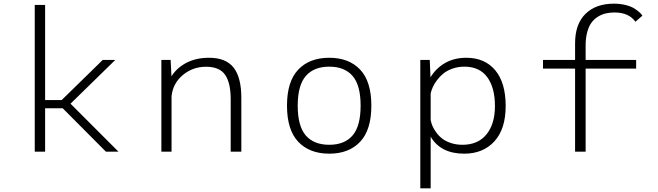

<svg xmlns="http://www.w3.org/2000/svg" viewBox="-20 -827 3590 1047"><path d="M557.5 0 322 -236.5H226V0H169.5V-800H226V-281.5H316.5L540 -500H608.5L364.5 -261.5L626 0Z M860 0V-500H910.5L915 -411Q945 -458 997.5 -485Q1050 -512 1120 -512Q1212 -512 1254 -458.2Q1296 -404.5 1296 -294V0H1238V-285.5Q1238 -376 1207.2 -419.5Q1176.5 -463 1104 -463Q1031.5 -463 977.5 -418.2Q923.5 -373.5 915.5 -303.5V0Z M1775.5 11Q1668 11 1606.5 -53.8Q1545 -118.5 1545 -251Q1545 -383 1606.5 -447.5Q1668 -512 1775.5 -512Q1882.5 -512 1943.8 -447.5Q2005 -383 2005 -251Q2005 -118.5 1943.8 -53.8Q1882.5 11 1775.5 11ZM1775.5 -37.5Q1859 -37.5 1902.8 -88.5Q1946.5 -139.5 1946.5 -251Q1946.5 -362 1902.8 -412.8Q1859 -463.5 1775.5 -463.5Q1692 -463.5 1647.8 -412.8Q1603.5 -362 1603.5 -251Q1603.5 -139 1647.5 -88.2Q1691.5 -37.5 1775.5 -37.5Z M2272 -500H2323.5L2327.5 -405Q2356 -453.5 2406 -482.8Q2456 -512 2523 -512Q2623.5 -512 2680.5 -444Q2737.5 -376 2737.5 -249Q2737.5 -123.5 2676 -56.2Q2614.5 11 2511.5 11Q2383 11 2328.5 -81.5V200H2272ZM2512.5 -463.5Q2477.5 -463.5 2447.5 -452.8Q2417.5 -442 2397.8 -426Q2378 -410 2362.8 -389.5Q2347.5 -369 2339.8 -351.2Q2332 -333.5 2328.5 -317.5V-172.5Q2331.5 -156.5 2338.2 -140.2Q2345 -124 2358.8 -105Q2372.5 -86 2391 -71.5Q2409.5 -57 2438.5 -47.2Q2467.5 -37.5 2502 -37.5Q2586.5 -37.5 2632.8 -94.2Q2679 -151 2679 -249Q2679 -349 2637 -406.2Q2595 -463.5 2512.5 -463.5Z M2941 -500H3116V-590.5Q3116 -696 3172.8 -751.5Q3229.5 -807 3327.5 -807Q3362.5 -807 3392 -799.5Q3421.5 -792 3439.5 -780.5Q3457.5 -769 3468 -759.2Q3478.5 -749.5 3483 -741.5L3445 -708.5Q3409 -759 3331 -759Q3304.5 -759 3282 -753.5Q3259.5 -748 3239 -735Q3218.5 -722 3204.2 -701.8Q3190 -681.5 3181.8 -650.2Q3173.5 -619 3173.5 -578.5V-500H3449V-453H3173.5V0H3116V-453H2941Z"/></svg>

Font: League Mono UltraLight
Style: Regular
Weight: 200
Width: 6
Designer: Tyler Finck
Foundry: The League of Moveable Type / Tyler Finck
Version: Version 2.210